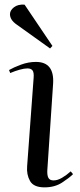

<svg xmlns="http://www.w3.org/2000/svg" viewBox="-20 -794 346 828"><path d="M125 -458Q127 -481 120.5 -490Q114 -499 98 -499Q85 -499 65 -493.5Q45 -488 24 -479L19 -492Q38 -503 70 -515Q102 -527 135 -527Q215 -527 209 -433L184 -59Q183 -37 189 -26.5Q195 -16 211 -16Q228 -16 247 -27Q266 -38 285 -55L295 -43Q279 -27 247.5 -6.5Q216 14 172 14Q125 14 109.5 -13.5Q94 -41 97 -77ZM206 -596 196 -585 52 -688Q23 -708 23 -733Q23 -749 40 -762.5Q57 -776 86 -774Z"/></svg>

Font: Literata 72pt
Style: Italic
Weight: 400
Italic angle: -2°
Designer: Latin by Veronika Burian and Jose Scaglione. Greek by Irene Vlachou. Cyrillic by Vera Evstafieva
Foundry: TypeTogether
Version: Version 3.002